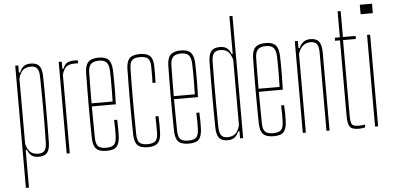

<svg xmlns="http://www.w3.org/2000/svg" viewBox="-61 -926 2564 1252"><g transform="rotate(-5 1221.5 -300.0)"><path d="M60 200V-600H80V-553H88Q99.5 -581 116 -593Q132.5 -605 161 -605Q200 -605 217.2 -584Q234.5 -563 235 -514Q236 -474 236.2 -421.2Q236.5 -368.5 236.5 -310.2Q236.5 -252 236.2 -194.2Q236 -136.5 235 -86Q234.5 -37.5 217.2 -16.2Q200 5 161 5Q132.5 5 116 -7.2Q99.5 -19.5 88 -47H80V200ZM161 -15Q189.5 -15 202 -31.5Q214.5 -48 215 -86Q216.5 -154.5 217 -211.2Q217.5 -268 217.2 -317.8Q217 -367.5 216.5 -415.2Q216 -463 215 -514Q214.5 -552.5 202 -568.8Q189.5 -585 161 -585Q128 -585 109.2 -568.8Q90.5 -552.5 80 -514V-86Q90.5 -48 109.2 -31.5Q128 -15 161 -15Z M344.5 0V-600H364.5V-553H371.5Q382 -579.5 398.8 -589.8Q415.5 -600 444.5 -600Q450.5 -600 457 -600Q463.5 -600 469.5 -600V-580H444.5Q411 -580 392.8 -565.5Q374.5 -551 364.5 -514V0Z M606.5 5Q558 5 537.8 -16Q517.5 -37 516.5 -85Q515.5 -138.5 515 -192.2Q514.5 -246 514.5 -299.5Q514.5 -353 515 -406.8Q515.5 -460.5 516.5 -514Q517.5 -563 538.5 -584Q559.5 -605 606.5 -605Q651 -605 670.8 -584Q690.5 -563 692.5 -514Q693 -496 693.5 -465Q694 -434 693.8 -390.5Q693.5 -347 691.5 -292H534.5Q534.5 -245.5 535.2 -196Q536 -146.5 536.5 -85Q537.5 -44 553 -29.5Q568.5 -15 604.5 -15Q640.5 -15 655.8 -29.5Q671 -44 672.5 -85Q673.5 -107.5 673.2 -133.2Q673 -159 671.5 -191H691.5Q693 -159 693.2 -133Q693.5 -107 692.5 -85Q690.5 -37 672.5 -16Q654.5 5 606.5 5ZM534.5 -312H672.5Q673.5 -356.5 673.8 -395.5Q674 -434.5 673.8 -464.8Q673.5 -495 672.5 -514Q670.5 -552.5 655.5 -568.8Q640.5 -585 606.5 -585Q570 -585 553.8 -568.8Q537.5 -552.5 536.5 -514Q536 -455 535.2 -406.5Q534.5 -358 534.5 -312Z M942 -410Q943 -431 943.2 -449Q943.5 -467 943.2 -483Q943 -499 943 -514Q943 -556 927 -570.5Q911 -585 875 -585Q839 -585 823.5 -570.5Q808 -556 807 -514Q806 -450.5 805.5 -399Q805 -347.5 805 -299.5Q805 -251.5 805.5 -200Q806 -148.5 807 -85Q808 -44 823.5 -29.5Q839 -15 875 -15Q911 -15 927 -29.5Q943 -44 943 -85Q943 -108.5 943.2 -134Q943.5 -159.5 942 -191H962Q963.5 -159 963.8 -133Q964 -107 963 -85Q961.5 -37 942 -16Q922.5 5 875 5Q828 5 808 -16Q788 -37 787 -85Q786 -138.5 785.5 -192.2Q785 -246 785 -299.5Q785 -353 785.5 -406.8Q786 -460.5 787 -514Q788 -563 808 -584Q828 -605 875 -605Q922.5 -605 942.8 -584Q963 -563 963 -514Q963 -493 963.2 -467.8Q963.5 -442.5 962 -410Z M1144.5 5Q1096 5 1075.8 -16Q1055.5 -37 1054.5 -85Q1053.5 -138.5 1053 -192.2Q1052.5 -246 1052.5 -299.5Q1052.5 -353 1053 -406.8Q1053.5 -460.5 1054.5 -514Q1055.5 -563 1076.5 -584Q1097.5 -605 1144.5 -605Q1189 -605 1208.8 -584Q1228.5 -563 1230.5 -514Q1231 -496 1231.5 -465Q1232 -434 1231.8 -390.5Q1231.5 -347 1229.5 -292H1072.5Q1072.5 -245.5 1073.2 -196Q1074 -146.5 1074.5 -85Q1075.5 -44 1091 -29.5Q1106.5 -15 1142.5 -15Q1178.5 -15 1193.8 -29.5Q1209 -44 1210.5 -85Q1211.5 -107.5 1211.2 -133.2Q1211 -159 1209.5 -191H1229.5Q1231 -159 1231.2 -133Q1231.5 -107 1230.5 -85Q1228.5 -37 1210.5 -16Q1192.5 5 1144.5 5ZM1072.5 -312H1210.5Q1211.5 -356.5 1211.8 -395.5Q1212 -434.5 1211.8 -464.8Q1211.5 -495 1210.5 -514Q1208.5 -552.5 1193.5 -568.8Q1178.5 -585 1144.5 -585Q1108 -585 1091.8 -568.8Q1075.5 -552.5 1074.5 -514Q1074 -455 1073.2 -406.5Q1072.5 -358 1072.5 -312Z M1398.5 5Q1359.5 5 1342.5 -16.2Q1325.5 -37.5 1324.5 -86Q1324 -139.5 1323.5 -190.5Q1323 -241.5 1323 -292.8Q1323 -344 1323.5 -398.8Q1324 -453.5 1324.5 -514Q1325.5 -563 1343 -584Q1360.5 -605 1399.5 -605Q1427.5 -605 1444.5 -593Q1461.5 -581 1472.5 -553H1479.5V-800H1499.5V0H1479.5V-47H1471.5Q1460.5 -21.5 1443.5 -8.2Q1426.5 5 1398.5 5ZM1398.5 -15Q1431.5 -15 1450.2 -31.5Q1469 -48 1479.5 -86V-514Q1469 -552.5 1450.5 -568.8Q1432 -585 1399.5 -585Q1371 -585 1358.2 -568.8Q1345.5 -552.5 1344.5 -514Q1343.5 -431.5 1343.2 -360.8Q1343 -290 1343.2 -223.2Q1343.5 -156.5 1344.5 -86Q1345.5 -48 1357.8 -31.5Q1370 -15 1398.5 -15Z M1699.5 5Q1651 5 1630.8 -16Q1610.5 -37 1609.5 -85Q1608.5 -138.5 1608 -192.2Q1607.5 -246 1607.5 -299.5Q1607.5 -353 1608 -406.8Q1608.5 -460.5 1609.5 -514Q1610.5 -563 1631.5 -584Q1652.5 -605 1699.5 -605Q1744 -605 1763.8 -584Q1783.5 -563 1785.5 -514Q1786 -496 1786.5 -465Q1787 -434 1786.8 -390.5Q1786.5 -347 1784.5 -292H1627.5Q1627.5 -245.5 1628.2 -196Q1629 -146.5 1629.5 -85Q1630.5 -44 1646 -29.5Q1661.5 -15 1697.5 -15Q1733.5 -15 1748.8 -29.5Q1764 -44 1765.5 -85Q1766.5 -107.5 1766.2 -133.2Q1766 -159 1764.5 -191H1784.5Q1786 -159 1786.2 -133Q1786.5 -107 1785.5 -85Q1783.5 -37 1765.5 -16Q1747.5 5 1699.5 5ZM1627.5 -312H1765.5Q1766.5 -356.5 1766.8 -395.5Q1767 -434.5 1766.8 -464.8Q1766.5 -495 1765.5 -514Q1763.5 -552.5 1748.5 -568.8Q1733.5 -585 1699.5 -585Q1663 -585 1646.8 -568.8Q1630.5 -552.5 1629.5 -514Q1629 -455 1628.2 -406.5Q1627.5 -358 1627.5 -312Z M1890 0V-600H1910V-553H1918Q1928 -578 1946.8 -591.5Q1965.5 -605 1991 -605Q2030 -605 2047.2 -584Q2064.5 -563 2065 -514V0H2045V-514Q2044.5 -552.5 2032 -568.8Q2019.5 -585 1991 -585Q1962 -585 1941 -566.8Q1920 -548.5 1910 -514V0Z M2255 5Q2210 5 2197 -16Q2184 -37 2184 -85V-580H2152V-600H2185V-770H2205V-600H2288V-580H2204V-85Q2204 -44 2212.5 -29.5Q2221 -15 2257 -15Q2273 -15 2280.2 -16Q2287.5 -17 2298 -19V0Q2288.5 2 2277.5 3.5Q2266.5 5 2255 5Z M2333 -738V-800H2413V-738ZM2363 0V-600H2383V0Z"/></g></svg>

Font: Big Shoulders Thin
Style: Regular
Weight: 100
Designer: Patric King
Foundry: XO Type Co
Version: Version 2.002